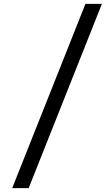

<svg xmlns="http://www.w3.org/2000/svg" viewBox="-20 -770 578 991"><path d="M506 -750H421L43 201H128Z"/></svg>

Font: Glacial Indifference
Style: Medium
Weight: 500
Version: Version 1.001